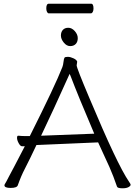

<svg xmlns="http://www.w3.org/2000/svg" viewBox="-20 -1013 730 1037"><path d="M400 -807Q400 -787 389 -775.5Q378 -764 359 -764Q340 -764 324.5 -783Q309 -802 309 -821Q309 -840 319.5 -851.5Q330 -863 349 -863Q368 -863 384 -845Q400 -827 400 -807ZM472 -993Q485 -993 485 -967Q485 -956 481 -948.5Q477 -941 471 -941H243Q238 -941 234 -948.5Q230 -956 230 -968Q230 -993 244 -993ZM114 -223H99Q90 -223 81 -239.5Q72 -256 72 -268Q72 -280 78 -280H80Q98 -278 119 -278H141Q278 -551 317 -651Q321 -661 323 -679Q325 -697 328.5 -701.5Q332 -706 346 -706Q360 -706 377 -698Q394 -690 397 -680L394 -660Q394 -646 463 -483Q614 -123 676 -33Q685 -20 685.5 -16Q686 -12 682 -8Q670 4 642.5 4Q615 4 612 -5Q593 -61 571 -111L510 -244L184 -230H177Q160 -193 144 -161L114 -101Q94 -63 76 -12Q71 2 37.5 2Q4 2 4 -12Q4 -16 7.5 -21Q11 -26 15 -34Q19 -42 28.5 -60Q38 -78 57.5 -114.5Q77 -151 114 -223ZM317 -651ZM489 -291Q402 -495 361 -603L356 -614L351 -603Q268 -418 202 -280Z"/></svg>

Font: ToneOZ-Pinyin-WenKai-Light
Style: Light
Weight: 300
Designer: Fontworks Inc.
Foundry: ToneOZ
Version: Version 0.240331